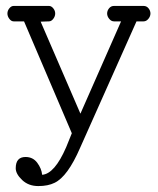

<svg xmlns="http://www.w3.org/2000/svg" viewBox="-20 -500 532 647"><path d="M26 -428Q18 -428 11.5 -436.5Q5 -445 5 -454.5Q5 -464 11.5 -472Q18 -480 26 -480H145Q153 -480 159.5 -472Q166 -464 166 -454.5Q166 -445 159.5 -436.5Q153 -428 145 -428L117 -427L251 -117L388 -428H364Q355 -428 348 -436.5Q341 -445 341 -454.5Q341 -464 347.5 -472Q354 -480 364 -480H464Q474 -480 480.5 -472Q487 -464 487 -454.5Q487 -445 480 -436.5Q473 -428 464 -428H440L250 -2Q208 95 164 116Q142 127 109 127Q76 127 54.5 106.5Q33 86 33 67Q33 29 66 29Q91 29 105.5 48.5Q120 68 122 89Q164 86 203 -4L222 -51L61 -428Z"/></svg>

Font: Glass Antiqua
Style: Regular
Weight: 400
Version: 1.001